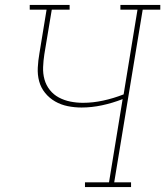

<svg xmlns="http://www.w3.org/2000/svg" viewBox="-20 -755 667 775"><path d="M323 0V-19H420L475 -355Q434 -339 392 -330Q350 -321 309 -321Q281 -321 253.5 -326.5Q226 -332 202.5 -345.5Q179 -359 162 -380Q145 -401 138 -427Q131 -453 132.5 -482Q134 -511 139 -539L168 -716H100V-735H261V-716H189L159 -536Q155 -510 154 -484Q153 -458 159.5 -434.5Q166 -411 181 -392Q196 -373 217.5 -361.5Q239 -350 264 -345Q289 -340 315 -340Q355 -340 396.5 -349Q438 -358 479 -374L535 -716H466V-735H627V-716H556L441 -19H509V0Z"/></svg>

Font: Iosevka Etoile Thin
Style: Italic
Weight: 100
Italic angle: -9°
Designer: Belleve Invis
Foundry: Belleve Invis
Version: Version 22.1.2; ttfautohint (v1.8.4)